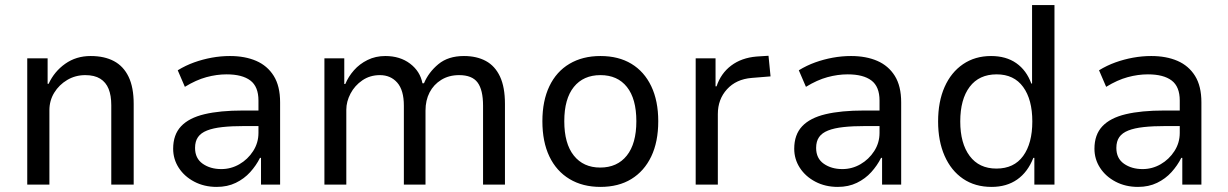

<svg xmlns="http://www.w3.org/2000/svg" viewBox="-20 -725 4823 754"><path d="M87 0V-496H167V-396H171Q193 -444 236 -474.5Q279 -505 336 -505Q390 -505 427.5 -485Q465 -465 485 -423.5Q505 -382 505 -317V0H417V-312Q417 -350 406.5 -376Q396 -402 373.5 -416Q351 -430 315 -430Q276 -430 244 -411Q212 -392 193 -361Q174 -330 174 -292V0Z M831 9Q782 9 743 -11.5Q704 -32 682 -66Q660 -100 660 -141Q660 -196 691 -229Q722 -262 783 -276.5Q844 -291 934 -291H1008V-230H941Q890 -230 853.5 -226Q817 -222 793 -212.5Q769 -203 757.5 -186.5Q746 -170 746 -144Q746 -103 776 -82Q806 -61 849 -61Q887 -61 920 -80Q953 -99 974 -131.5Q995 -164 995 -203V-330Q995 -385 963 -409Q931 -433 870 -433Q831 -433 790.5 -422Q750 -411 706 -384L678 -449Q709 -468 742.5 -480Q776 -492 811.5 -498.5Q847 -505 883 -505Q942 -505 986 -486Q1030 -467 1055 -427Q1080 -387 1080 -323V0H1005V-105H1001Q986 -75 962.5 -49Q939 -23 906 -7Q873 9 831 9Z M1254 0V-496H1332V-395H1336Q1348 -424 1370 -449Q1392 -474 1423.5 -489.5Q1455 -505 1493 -505Q1551 -505 1590.5 -475Q1630 -445 1639 -398H1645Q1663 -441 1701.5 -473Q1740 -505 1802 -505Q1852 -505 1888 -485.5Q1924 -466 1943.5 -424.5Q1963 -383 1963 -317V0H1877V-310Q1877 -372 1855.5 -401Q1834 -430 1783 -430Q1743 -430 1713 -411.5Q1683 -393 1667 -362Q1651 -331 1651 -291V0H1566V-310Q1566 -371 1540 -400.5Q1514 -430 1472 -430Q1433 -430 1403 -409.5Q1373 -389 1356.5 -357.5Q1340 -326 1340 -294V0Z M2338 9Q2268 9 2216.5 -22Q2165 -53 2137.5 -110.5Q2110 -168 2110 -249Q2110 -329 2137.5 -386.5Q2165 -444 2216.5 -474.5Q2268 -505 2338 -505Q2409 -505 2459.5 -474.5Q2510 -444 2537.5 -386.5Q2565 -329 2565 -249Q2565 -168 2537.5 -110.5Q2510 -53 2459.5 -22Q2409 9 2338 9ZM2337 -67Q2404 -67 2441.5 -114Q2479 -161 2479 -249Q2479 -337 2442 -383.5Q2405 -430 2338 -430Q2271 -430 2233.5 -383.5Q2196 -337 2196 -249Q2196 -161 2233.5 -114Q2271 -67 2337 -67Z M2712 0V-496H2790V-386H2794Q2811 -437 2851.5 -467.5Q2892 -498 2951 -503L2998 -506L3006 -425L2932 -419Q2871 -414 2835 -374.5Q2799 -335 2799 -277V0Z M3270 9Q3221 9 3182 -11.5Q3143 -32 3121 -66Q3099 -100 3099 -141Q3099 -196 3130 -229Q3161 -262 3222 -276.5Q3283 -291 3373 -291H3447V-230H3380Q3329 -230 3292.5 -226Q3256 -222 3232 -212.5Q3208 -203 3196.5 -186.5Q3185 -170 3185 -144Q3185 -103 3215 -82Q3245 -61 3288 -61Q3326 -61 3359 -80Q3392 -99 3413 -131.5Q3434 -164 3434 -203V-330Q3434 -385 3402 -409Q3370 -433 3309 -433Q3270 -433 3229.5 -422Q3189 -411 3145 -384L3117 -449Q3148 -468 3181.5 -480Q3215 -492 3250.5 -498.5Q3286 -505 3322 -505Q3381 -505 3425 -486Q3469 -467 3494 -427Q3519 -387 3519 -323V0H3444V-105H3440Q3425 -75 3401.5 -49Q3378 -23 3345 -7Q3312 9 3270 9Z M3874 9Q3809 9 3762 -23Q3715 -55 3689.5 -113Q3664 -171 3664 -248Q3664 -326 3689.5 -383.5Q3715 -441 3762 -473Q3809 -505 3872 -505Q3931 -505 3971 -477Q4011 -449 4030 -397H4033V-705H4121V0H4042V-105H4038Q4016 -49 3974.5 -20Q3933 9 3874 9ZM3893 -63Q3962 -63 3998 -112.5Q4034 -162 4034 -248Q4034 -334 3998 -383.5Q3962 -433 3894 -433Q3825 -433 3788 -384Q3751 -335 3751 -248Q3751 -162 3788 -112.5Q3825 -63 3893 -63Z M4449 9Q4400 9 4361 -11.5Q4322 -32 4300 -66Q4278 -100 4278 -141Q4278 -196 4309 -229Q4340 -262 4401 -276.5Q4462 -291 4552 -291H4626V-230H4559Q4508 -230 4471.5 -226Q4435 -222 4411 -212.5Q4387 -203 4375.5 -186.5Q4364 -170 4364 -144Q4364 -103 4394 -82Q4424 -61 4467 -61Q4505 -61 4538 -80Q4571 -99 4592 -131.5Q4613 -164 4613 -203V-330Q4613 -385 4581 -409Q4549 -433 4488 -433Q4449 -433 4408.5 -422Q4368 -411 4324 -384L4296 -449Q4327 -468 4360.5 -480Q4394 -492 4429.5 -498.5Q4465 -505 4501 -505Q4560 -505 4604 -486Q4648 -467 4673 -427Q4698 -387 4698 -323V0H4623V-105H4619Q4604 -75 4580.5 -49Q4557 -23 4524 -7Q4491 9 4449 9Z"/></svg>

Font: Nunito Sans 7pt SemiCondensed
Style: Regular
Weight: 400
Width: 4
Designer: Vernon Adams
Foundry: Vernon Adams
Version: Version 3.101;gftools[0.9.27]